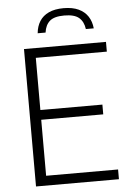

<svg xmlns="http://www.w3.org/2000/svg" viewBox="-62 -985 695 1030"><g transform="rotate(-5 286.0 -470.0)"><path d="M89.5 0V-740H531V-687.5H148.5V-52.5H536V0ZM128.5 -354V-406.5H482.5V-354ZM170 -818Q173.5 -855.5 190.8 -882.8Q208 -910 240.2 -925Q272.5 -940 320 -940Q368 -940 400.5 -924.8Q433 -909.5 450.8 -882.2Q468.5 -855 472 -818H429.5Q424 -858.5 399.2 -879.5Q374.5 -900.5 320 -900.5Q266 -900.5 242 -879.5Q218 -858.5 212.5 -818Z"/></g></svg>

Font: Encode Sans SC Condensed Thin Light
Style: Regular
Weight: 300
Version: Version 3.002